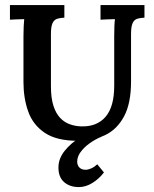

<svg xmlns="http://www.w3.org/2000/svg" viewBox="-20 -546 611 761"><path d="M235.1 -476Q218.6 -475.2 206.6 -471.6Q194.7 -467.9 188.3 -454.5Q181.9 -441.1 181.9 -410.7V-204.3Q181.9 -157.3 191.8 -126.7Q201.7 -96.1 218.6 -78.5Q235.4 -60.9 256.9 -53.4Q278.3 -45.8 301.1 -45.1Q363.4 -42.9 398.1 -82.7Q432.7 -122.5 432.7 -205.7V-402.6Q432.7 -422.8 433.4 -441.7Q434.2 -460.6 435.6 -470.1Q423.2 -469.7 405 -469.2Q386.9 -468.6 378.4 -467.9V-525.9H552.6V-476Q535.8 -475.2 523.8 -471.6Q511.9 -467.9 505.7 -454.5Q499.4 -441.1 499.4 -410.7V-223Q499.4 -136.8 471.9 -85.1Q444.4 -33.4 396.8 -10.6Q349.1 12.1 289 12.1Q204.6 12.1 157.7 -19.4Q110.7 -51 91.9 -103.8Q73 -156.6 73 -220.8V-402.6Q73 -422.8 73.9 -441.7Q74.8 -460.6 75.9 -470.1Q64.2 -469.7 45.8 -469.2Q27.5 -468.6 19.4 -467.9V-525.9H235.1ZM292.6 195.5Q256.7 195.5 234.1 175.8Q211.6 156.2 211.6 118.1Q211.6 82.9 236 52.1Q260.4 21.3 299.2 -2.2Q338.1 -25.7 381.4 -38.1V-3.7Q357.9 5.9 335.7 21.6Q313.5 37.4 299.4 56.7Q285.3 75.9 286 96.8Q286.8 110.4 295.4 118.6Q304 126.9 319 126.9Q329.7 126.9 341.8 121.4Q353.9 115.9 365.6 105.2L392 137.5Q372.2 163.2 346 179.3Q319.8 195.5 292.6 195.5Z"/></svg>

Font: Parastoo
Style: Regular
Weight: 400
Foundry: Saber Rastikerdar (saber.rastikerdar@gmail.com)
Version: Version 3.000